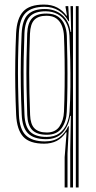

<svg xmlns="http://www.w3.org/2000/svg" viewBox="-20 -627 425 847"><path d="M265.2 200V66.8L273.8 -43.2H270.8Q253.5 -17.2 229.8 -5.2Q206 6.8 174.5 6.8Q110.5 6.8 82.5 -23.9Q54.5 -54.5 51.2 -120.5Q48.5 -182 47.5 -241Q46.5 -300 47.4 -359.1Q48.2 -418.2 51 -479.8Q54.2 -545.5 82.1 -576.1Q110 -606.8 173.8 -606.8Q208 -606.8 232.6 -593.6Q257.2 -580.5 272.8 -558.2H275.5L269.2 -595.2V-600H281.2L284.8 -533.5H281.8Q265.5 -564.2 238.6 -580.6Q211.8 -597 176.2 -597Q121.5 -597 94 -570.8Q66.5 -544.5 63.2 -480.5Q60.5 -419.5 59.6 -362.2Q58.8 -305 59.8 -245.9Q60.8 -186.8 63.5 -119.8Q66.2 -56.5 94.2 -29.9Q122.2 -3.2 178.2 -3.2Q217.5 -3.2 242.5 -21.6Q267.5 -40 280.8 -70H283.8L277.8 50V200ZM289.8 200V32.2L292.5 -116H289.5Q283 -71.8 256.4 -42.2Q229.8 -12.8 181.8 -13Q129 -13.5 103.6 -38.6Q78.2 -63.8 75.8 -121Q72.8 -187 71.9 -247.8Q71 -308.5 72 -366Q73 -423.5 75.5 -479.2Q78.5 -539 103.2 -563.1Q128 -587.2 177.5 -587.2Q223 -587.2 254 -560.9Q285 -534.5 291 -486.5H293.8L291 -600H302V200ZM185.5 -23Q220.5 -23 242.1 -39.2Q263.8 -55.5 274.4 -80.8Q285 -106 286.8 -133.2Q290 -184 290.5 -244Q291 -304 289.8 -363Q288.5 -422 286.5 -469.5Q285 -503.8 271.2 -527.9Q257.5 -552 234.2 -564.6Q211 -577.2 181.2 -577.2Q134.2 -577.2 112.1 -554.6Q90 -532 87.8 -479.8Q85.8 -426 84.6 -370.8Q83.5 -315.5 84.2 -254.4Q85 -193.2 88 -121Q90.2 -68.2 113.5 -45.6Q136.8 -23 185.5 -23ZM186.5 -32.5Q143 -32.5 122.5 -53.2Q102 -74 100.2 -119.8Q98 -184.8 97 -243.8Q96 -302.8 96.9 -360.4Q97.8 -418 100 -478.8Q102 -526.2 121.9 -546.8Q141.8 -567.2 184.5 -567.2Q217.2 -567.2 236.6 -553.4Q256 -539.5 264.9 -517.1Q273.8 -494.8 274.8 -469.5Q276.5 -420.2 277.2 -360.6Q278 -301 277.4 -241.6Q276.8 -182.2 274.5 -133.2Q273 -91.8 252.2 -62.1Q231.5 -32.5 186.5 -32.5ZM186.8 -42.5Q224.2 -42.5 242.4 -69Q260.5 -95.5 262.2 -133.5Q264.5 -186.2 265.1 -246.1Q265.8 -306 265 -364Q264.2 -422 262.2 -469Q261.2 -492 253.6 -512.1Q246 -532.2 229.5 -544.9Q213 -557.5 185 -557.5Q148.8 -557.5 131.4 -539.2Q114 -521 112.2 -478.5Q108.8 -390.8 108.8 -305.1Q108.8 -219.5 112.8 -120Q114.2 -79 132.1 -60.8Q150 -42.5 186.8 -42.5ZM314.5 200V-600H326.8V200Z"/></svg>

Font: Big Shoulders Inline Text Thin Light
Style: Regular
Weight: 300
Version: Version 2.002